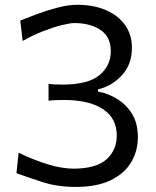

<svg xmlns="http://www.w3.org/2000/svg" viewBox="-20 -754 639 786"><path d="M290.5 11.2Q213.9 11.2 151.6 -9.3Q89.4 -29.8 47.4 -44.9L56.2 -128.9Q114.7 -100.1 174.1 -81.8Q233.4 -63.5 282.7 -63.5Q375.5 -64.5 416.7 -102.3Q458 -140.1 458 -199.2Q458 -270 401.9 -307.1Q345.7 -344.2 244.6 -344.7Q228 -344.7 211.7 -344.2Q195.3 -343.8 178.7 -341.8V-410.6Q194.3 -408.7 210 -408.2Q225.6 -407.7 240.7 -407.7Q342.8 -408.7 388.2 -447.3Q433.6 -485.8 433.6 -543.9Q433.6 -603.5 391.6 -631.3Q349.6 -659.2 285.2 -659.7Q268.1 -659.7 234.9 -651.6Q201.7 -643.6 159.4 -627.4Q117.2 -611.3 72.8 -586.4L63 -669.9Q91.8 -681.6 132.6 -696.8Q173.3 -711.9 216.8 -723.1Q260.3 -734.4 295.9 -734.4Q362.8 -734.4 413.1 -712.9Q463.4 -691.4 491.7 -651.9Q520 -612.3 520 -558.1Q520 -490.2 479 -445.8Q438 -401.4 381.3 -388.2V-378.9Q419.4 -372.6 457 -350.6Q494.6 -328.6 519.5 -289.6Q544.4 -250.5 544.4 -192.4Q544.4 -135.3 516.6 -89.1Q488.8 -43 432.6 -15.9Q376.5 11.2 290.5 11.2Z"/></svg>

Font: Pinar DS4-Regular
Style: Regular
Weight: 400
Designer: Amin Abedi
Version: Version 2.000